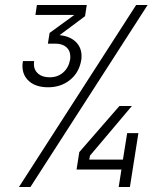

<svg xmlns="http://www.w3.org/2000/svg" viewBox="-20 -750 640 770"><path d="M56 0 526 -730H572L102 0ZM70 -486Q70 -493 72 -505H117Q116 -501 116 -492Q116 -469 133 -454.5Q150 -440 179 -440Q211 -440 233 -459Q255 -478 261 -510Q262 -515 262 -523Q262 -547 246 -561Q230 -575 202 -575H172L179 -618L278 -690H122L128 -730H328L321 -685L219 -609Q260 -605 283.5 -582.5Q307 -560 307 -525Q307 -515 306 -510Q298 -460 261.5 -430Q225 -400 173 -400Q125 -400 97.5 -423.5Q70 -447 70 -486ZM338 -110H473L490 -216H535L501 0H456L467 -70H287L298 -140L459 -325H509L341 -126Z"/></svg>

Font: JetBrains Mono Extra Light
Style: Italic
Weight: 200
Italic angle: -9°
Monospace: yes
Designer: Philipp Nurullin, Konstantin Bulenkov
Foundry: JetBrains
Version: 2.002